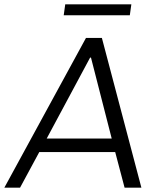

<svg xmlns="http://www.w3.org/2000/svg" viewBox="-44 -860 718 880"><path d="M-24 0 350 -686H423L604 0H527L484 -163H136L48 0ZM170 -225H468L373 -596H369ZM248 -790 255 -840H558L551 -790Z"/></svg>

Font: Chivo Medium ExtraLight
Style: Italic
Weight: 250
Italic angle: -8.05°
Version: Version 2.002